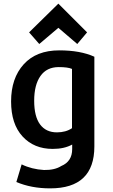

<svg xmlns="http://www.w3.org/2000/svg" viewBox="-20 -823 622 1056"><path d="M499 -18Q499 213 256 213Q152 213 70 178L99 81Q154 108 222 112Q281 113 317 90Q377 65 377 -3V-28Q334 -4 270 -4Q167 -4 104 -72.5Q41 -141 41 -265Q41 -393 110.5 -469.5Q180 -546 306 -546Q422 -546 499 -511ZM376 -118V-444Q353 -454 303 -454Q237 -454 202.5 -405Q168 -356 168 -269Q168 -182 200.5 -138.5Q233 -95 293 -95Q342 -95 376 -118ZM301 -670 196 -581 140 -645 301 -803 459 -645 405 -581Z"/></svg>

Font: Repo
Style: DemiBold
Weight: 600
Designer: Stefan Peev
Foundry: Context Ltd
Version: Version 001.000